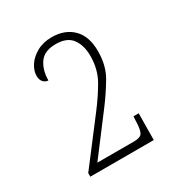

<svg xmlns="http://www.w3.org/2000/svg" viewBox="-115 -905 561 600"><g transform="rotate(-30 166.0 -605.0)"><path d="M41 -386V-399L157 -551Q187 -590 208.5 -627.5Q230 -665 230 -713Q230 -751 212.5 -775Q195 -799 154 -799Q113 -799 95.5 -774Q78 -749 78 -712Q68 -712 60.5 -720Q53 -728 53 -743Q53 -761 65 -779.5Q77 -798 100 -811Q123 -824 154 -824Q201 -824 229.5 -796Q258 -768 258 -714Q258 -662 235.5 -624Q213 -586 185 -549L82 -413H214Q237 -413 243.5 -423Q250 -433 251 -460L252 -482H271L270 -386Z"/></g></svg>

Font: Noto Serif Tamil Condensed Thin
Style: Regular
Weight: 100
Width: 3
Designer: Indian Type Foundry, Tom Grace, and the Monotype Design Team
Foundry: Monotype Imaging Inc.
Version: Version 2.004; ttfautohint (v1.8.4.7-5d5b)